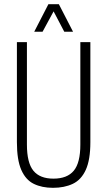

<svg xmlns="http://www.w3.org/2000/svg" viewBox="-20 -888 514 920"><path d="M234 12Q181 12 142 -7Q103 -26 82 -74Q61 -122 61 -207V-686H109V-195Q109 -108 140 -70Q171 -32 236 -32Q302 -32 333.5 -70Q365 -108 365 -195V-686H413V-207Q413 -122 391 -74Q369 -26 328.5 -7Q288 12 234 12ZM144 -736 212 -868H262L330 -736H288L225 -856H249L184 -736Z"/></svg>

Font: Archivo ExtraCondensed Thin
Style: Regular
Weight: 250
Width: 2
Designer: Hector Gatti
Foundry: Omnibus-Type
Version: Version 2.001